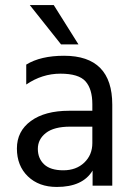

<svg xmlns="http://www.w3.org/2000/svg" viewBox="-20 -736 532 761"><path d="M291 -560H222L98 -716H193ZM205 5Q134 5 90.5 -37Q47 -79 47 -147.5Q47 -216 102.5 -256.5Q158 -297 254 -297H346V-323Q346 -383 319 -413.5Q292 -444 219.5 -444Q147 -444 84 -401V-480Q141 -515 234 -515Q425 -515 425 -321V0H347V-60Q308 5 205 5ZM346 -169V-234H258Q194 -234 162 -209Q130 -184 130 -146Q130 -108 155 -84.5Q180 -61 231 -61Q282 -61 314 -91.5Q346 -122 346 -169Z"/></svg>

Font: Hind Mysuru
Style: Regular
Weight: 400
Designer: Manushi Parikh, Hitesh Malaviya
Foundry: Indian Type Foundry
Version: Version 0.703;PS 1.0;hotconv 1.0.86;makeotf.lib2.5.63406